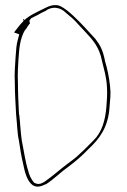

<svg xmlns="http://www.w3.org/2000/svg" viewBox="-20 -624 490 738"><path d="M36 -502C34 -500 35 -497 41 -497L54 -492L49 -473C43 -453 42 -434 40 -406C38 -374 35 -341 37 -305V-304C37 -263 40 -224 42 -183C46 -148 46 -112 53 -82C57 -54 62 -23 68 2C76 42 85 73 106 88C122 97 135 94 156 84H157C183 68 214 37 244 16C272 -5 293 -23 320 -51C363 -91 396 -135 401 -212C403 -244 407 -260 403 -293C399 -329 393 -359 383 -391V-393C375 -431 366 -449 347 -474C319 -505 289 -538 262 -563C247 -577 228 -593 211 -601C192 -609 169 -602 151 -592C121 -577 93 -565 73 -546V-550H69V-545H72L58 -530C55 -526 51 -521 47 -516ZM49 -304C48 -324 48 -343 49 -360C52 -408 52 -459 70 -497C74 -507 80 -512 84 -518V-519L93 -532H94C95 -532 95 -533 95 -533L93 -545L100 -554L126 -567C135 -572 143 -577 155 -582C179 -601 212 -597 233 -575C250 -561 266 -548 282 -529C292 -519 301 -508 311 -498C338 -469 362 -442 372 -390C379 -360 389 -329 391 -292C393 -259 391 -243 389 -214C385 -163 372 -116 340 -85C323 -68 305 -49 287 -33C271 -17 256 -7 239 6C212 26 181 54 152 74C142 80 129 88 113 79H112C99 65 92 48 88 31C77 -4 72 -44 64 -82C59 -114 58 -149 54 -183L53 -184V-185C51 -223 49 -265 49 -304ZM54 -185C54 -185 53 -185 53 -185C53 -185 54 -185 54 -185ZM155 -582C155 -582 155 -581 155 -581C155 -581 155 -582 155 -582ZM233 -575C233 -575 232 -575 232 -575C232 -575 233 -575 233 -575ZM347 -474Z"/></svg>

Font: Stray Cat
Style: HlCn
Weight: 100
Version: Version 1.0